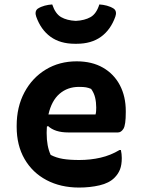

<svg xmlns="http://www.w3.org/2000/svg" viewBox="-20 -829 640 864"><path d="M325 -553Q394 -553 443.5 -524.5Q493 -496 519.5 -445.5Q546 -395 546 -329V-324Q546 -266 535.5 -249.5Q525 -233 511 -233H287Q227 -233 196 -262L191 -259Q190 -247 190 -234V-229Q190 -171 208 -132Q233 -119 263 -114Q293 -109 337 -109Q387 -109 432.5 -119.5Q478 -130 518 -154H524Q526 -145 527 -136Q528 -127 528 -118Q528 -87 520 -66.5Q512 -46 495 -29Q471 -5 428 5Q385 15 336 15Q253 15 189.5 -18.5Q126 -52 90.5 -113.5Q55 -175 55 -258V-263Q55 -348 90 -413.5Q125 -479 186 -516Q247 -553 325 -553ZM335 -438Q284 -438 248 -407Q212 -376 198 -314H410Q412 -321 412.5 -329.5Q413 -338 413 -345Q413 -369 408 -390Q403 -411 390 -429Q378 -434 367 -436Q356 -438 335 -438ZM321 -735Q361 -737 387.5 -752Q414 -767 427 -809Q444 -808 461 -803.5Q478 -799 492 -790Q500 -784 501.5 -774.5Q503 -765 499 -754Q478 -695 434.5 -663.5Q391 -632 325 -632H317Q251 -632 207.5 -663.5Q164 -695 143 -754Q139 -765 140.5 -774.5Q142 -784 150 -790Q164 -799 181 -803.5Q198 -808 215 -809Q229 -767 255 -752Q281 -737 321 -735Z"/></svg>

Font: Recursive Sn Csl St
Style: Bold
Weight: 700
Version: Version 1.079;hotconv 1.0.112;makeotfexe 2.5.65598; ttfautoh